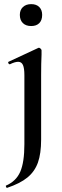

<svg xmlns="http://www.w3.org/2000/svg" viewBox="-20 -627 301 929"><path d="M181 -363Q179 -321 179 -264V48Q179 116 163.5 159.5Q148 203 112.5 232Q77 261 14 282Q12 283 9.5 277.5Q7 272 9 271Q58 250 78 204Q98 158 98 71V-263Q98 -297 91 -312.5Q84 -328 68 -328Q52 -328 28 -316H27Q23 -316 20.5 -321Q18 -326 21 -328L165 -395L168 -396Q172 -396 176.5 -391.5Q181 -387 181 -384ZM76 -555Q76 -579 91 -593Q106 -607 131 -607Q156 -607 170 -593Q184 -579 184 -555Q184 -529 170 -515Q156 -501 131 -501Q105 -501 90.5 -515.5Q76 -530 76 -555Z"/></svg>

Font: Cormorant Garamond SemiBold
Style: Regular
Weight: 600
Designer: Christian Thalmann (Catharsis Fonts)
Foundry: Catharsis Fonts
Version: Version 4.000